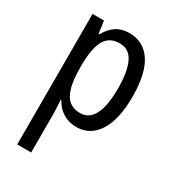

<svg xmlns="http://www.w3.org/2000/svg" viewBox="-190 -649 888 990"><g transform="rotate(30 254.0 -153.5)"><path d="M286 -547Q370 -547 416.5 -477.5Q463 -408 463 -269Q463 -135 417 -62.5Q371 10 289 10Q243 10 208.5 -12Q174 -34 154 -71H150Q151 -51 152.5 -30.5Q154 -10 154 6V240H71V-537H139L149 -464H154Q177 -505 209 -526Q241 -547 286 -547ZM269 -476Q209 -476 182 -429.5Q155 -383 154 -285V-266Q154 -162 181 -112Q208 -62 270 -62Q324 -62 350.5 -115Q377 -168 377 -269Q377 -369 351.5 -422.5Q326 -476 269 -476Z"/></g></svg>

Font: Noto Sans Bengali UI Condensed
Style: Regular
Weight: 400
Width: 3
Designer: Jelle Bosma - Monotype Design Team
Foundry: Monotype Imaging Inc.
Version: Version 2.003; ttfautohint (v1.8.4.7-5d5b)